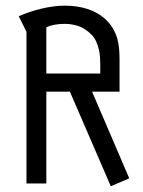

<svg xmlns="http://www.w3.org/2000/svg" viewBox="-20 -646 502 676"><path d="M45.9 -588.9Q84 -605.5 126.7 -615.7Q169.4 -626 209 -626Q252 -626 287.6 -614.5Q323.2 -603 348.1 -581.1Q366.2 -564.9 376.7 -547.4Q387.2 -529.8 392.6 -511.2Q397.9 -492.7 399.4 -473.6Q400.9 -454.6 400.9 -436V-323.2H304.2L435.1 -18.1L370.1 9.8L226.1 -323.2H143.1V0H73.2V-534.2ZM143.1 -387.2H333V-420.9Q333 -432.1 332 -445.6Q331.1 -459 327.9 -472.4Q324.7 -485.8 319.1 -498.8Q313.5 -511.7 304.2 -522Q280.8 -545.9 256.6 -554Q232.4 -562 209 -562Q168 -562 143.1 -549.8Z"/></svg>

Font: Aubrey
Style: Regular
Weight: 400
Designer: Gayaneh Bagdasaryan | Cyreal.org
Foundry: Gayaneh Bagdasaryan | Cyreal.org
Version: Version 1.000